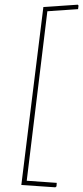

<svg xmlns="http://www.w3.org/2000/svg" viewBox="-20 -666 355 819"><path d="M312 -646 315 -642 313 -627 182 -618 94 105 222 114 221 129 216 133 71 123 118 -257 165 -636Z"/></svg>

Font: Alegreya Sans SC Thin
Style: Italic
Weight: 100
Italic angle: -7°
Designer: Juan Pablo del Peral
Foundry: Huerta Tipografica
Version: Version 2.007